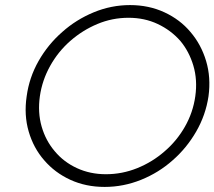

<svg xmlns="http://www.w3.org/2000/svg" viewBox="-20 -728 844 756"><path d="M85 -349Q74 -275 93 -210Q112 -145 154 -97Q196 -48 257 -20Q318 8 392 8Q466 8 535.5 -20Q605 -48 660 -97Q715 -145 752.5 -210Q790 -275 801 -349Q811 -423 791.5 -488Q772 -553 730 -602Q689 -651 627.5 -679.5Q566 -708 492 -708Q418 -708 349 -679.5Q280 -651 225 -602Q169 -553 132 -488Q95 -423 85 -349ZM137 -349Q146 -412 177.5 -468.5Q209 -525 257 -567Q305 -609 363.5 -633.5Q422 -658 486 -658Q549 -658 601 -633.5Q653 -609 690 -567Q725 -525 741.5 -469Q758 -413 749 -349Q740 -285 708 -229Q676 -173 628 -132Q580 -90 520.5 -66Q461 -42 397 -42Q335 -42 283 -66Q231 -90 196 -132Q160 -174 144 -229.5Q128 -285 137 -349Z"/></svg>

Font: Josefin Slab Thin Medium
Style: Italic
Weight: 500
Italic angle: -12°
Version: Version 2.000